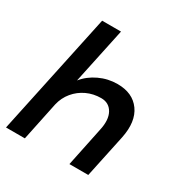

<svg xmlns="http://www.w3.org/2000/svg" viewBox="-165 -840 929 970"><g transform="rotate(30 300.0 -355.0)"><path d="M264 -710 195 -385Q227 -425 277 -448.5Q327 -472 382 -472Q471 -472 514 -412Q557 -352 536 -250L483 0H373L420 -226Q435 -292 413.5 -330.5Q392 -369 346 -369Q301 -369 262.5 -351Q224 -333 197 -300.5Q170 -268 160 -225L113 0H3L154 -710Z"/></g></svg>

Font: Geist Mono SemiBold
Style: Italic
Weight: 600
Italic angle: -12°
Monospace: yes
Designer: Basement.studio, Andrés Briganti, Mateo Zaragoza
Foundry: Basement.studio, Vercel, Andrés Briganti, Guido Ferreyra, Mateo Zaragoza
Version: Version 1.500; ttfautohint (v1.8.4.7-5d5b)